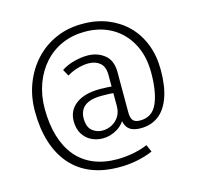

<svg xmlns="http://www.w3.org/2000/svg" viewBox="-117 -896 1109 1078"><g transform="rotate(-15 437.5 -356.5)"><path d="M444 59Q354 59 284 30.5Q214 2 166 -53.5Q118 -109 93.5 -188Q69 -267 69 -366Q69 -453 98 -527.5Q127 -602 178.5 -657Q230 -712 300.5 -742.5Q371 -773 456 -772Q534 -772 599 -746Q664 -720 711.5 -673Q759 -626 785.5 -559Q812 -492 812 -409Q812 -313 788.5 -248.5Q765 -184 722 -152.5Q679 -121 621 -121Q568 -121 546 -146Q524 -171 524 -221L544 -218Q524 -169 483.5 -145Q443 -121 400 -121Q364 -121 333.5 -136Q303 -151 284 -181.5Q265 -212 265 -256Q265 -319 314.5 -356Q364 -393 455 -393Q477 -393 500 -391.5Q523 -390 542 -388V-349Q522 -352 500 -353Q478 -354 455 -354Q404 -354 375.5 -341Q347 -328 335 -306Q323 -284 323 -258Q323 -207 349 -185.5Q375 -164 408 -164Q437 -164 462.5 -177Q488 -190 504.5 -215Q521 -240 521 -277V-457Q521 -505 495 -527Q469 -549 429 -549Q399 -549 365.5 -539.5Q332 -530 303 -512L282 -550Q316 -572 357 -582.5Q398 -593 434 -593Q491 -593 532.5 -560.5Q574 -528 574 -459V-227Q574 -193 586 -178.5Q598 -164 627 -164Q698 -164 727 -230Q756 -296 756 -408Q756 -505 717.5 -576.5Q679 -648 611.5 -687Q544 -726 455 -726Q383 -726 323 -700Q263 -674 219 -625.5Q175 -577 150.5 -510.5Q126 -444 126 -366Q126 -277 147 -206.5Q168 -136 208.5 -87Q249 -38 309 -12.5Q369 13 447 13Q491 13 537.5 4.5Q584 -4 625 -21L643 21Q599 40 546.5 50Q494 60 444 59Z"/></g></svg>

Font: Yaldevi ExtraLight Light
Style: Regular
Weight: 300
Version: Version 1.100